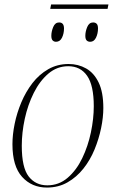

<svg xmlns="http://www.w3.org/2000/svg" viewBox="-20 -834 520 864"><path d="M468 -814 464 -794H206L210 -814ZM386 -646Q376 -646 370 -652Q364 -658 364 -673Q364 -692 372.5 -712.5Q381 -733 399 -733Q409 -733 415 -727Q421 -721 421 -706Q421 -683 412 -664.5Q403 -646 386 -646ZM232 -646Q223 -646 217 -652Q211 -658 211 -673Q211 -692 219.5 -712.5Q228 -733 246 -733Q268 -733 268 -706Q268 -683 259 -664.5Q250 -646 232 -646ZM191 10Q123 10 79.5 -38Q36 -86 36 -185Q36 -228 46 -277Q56 -326 76 -373.5Q96 -421 126 -460Q156 -499 197 -522.5Q238 -546 289 -546Q332 -546 367.5 -526Q403 -506 424 -462.5Q445 -419 445 -348Q445 -306 435 -257.5Q425 -209 405.5 -161.5Q386 -114 355.5 -75.5Q325 -37 284 -13.5Q243 10 191 10ZM193 0Q245 0 284.5 -34Q324 -68 350 -122Q376 -176 389 -238Q402 -300 402 -356Q402 -450 372 -493Q342 -536 287 -536Q237 -536 198 -503Q159 -470 132 -416Q105 -362 91.5 -299.5Q78 -237 78 -178Q78 -80 109 -40Q140 0 193 0Z"/></svg>

Font: Noto Serif Display SemiCondensed ExtraLight
Style: Italic
Weight: 200
Width: 4
Italic angle: -12°
Designer: Monotype Design Team
Foundry: Monotype Imaging Inc.
Version: Version 2.009